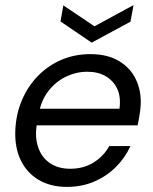

<svg xmlns="http://www.w3.org/2000/svg" viewBox="-20 -720 599 752"><path d="M242 12Q178 12 131.5 -15.5Q85 -43 61 -93Q37 -143 40 -211Q43 -274 66 -328Q89 -382 128.5 -422.5Q168 -463 220 -485.5Q272 -508 334 -508Q401 -508 446 -481Q491 -454 512.5 -408.5Q534 -363 531 -308Q530 -291 526.5 -269Q523 -247 519 -229H105L116 -294H448Q454 -341 439 -372.5Q424 -404 394 -421.5Q364 -439 322 -439Q279 -439 239 -420Q199 -401 170 -364Q141 -327 131 -271L126 -243Q115 -188 128.5 -146Q142 -104 175 -81.5Q208 -59 255 -59Q307 -59 346.5 -83.5Q386 -108 408 -148H491Q470 -102 434 -66Q398 -30 349.5 -9Q301 12 242 12ZM503 -700 491 -635 339 -553 217 -636 228 -699 350 -617Z"/></svg>

Font: DM Sans 28pt
Style: Italic
Weight: 400
Italic angle: -10°
Version: Version 4.004;gftools[0.9.30]